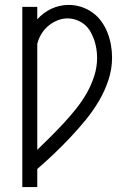

<svg xmlns="http://www.w3.org/2000/svg" viewBox="-20 -558 540 783"><path d="M71 205V-530H132V-479Q144 -493 159 -504Q174 -515 190 -522.5Q206 -530 224 -534Q242 -538 260 -538Q286 -538 311 -530Q336 -522 357 -507Q378 -492 393.5 -470.5Q409 -449 418.5 -424.5Q428 -400 432.5 -374.5Q437 -349 437 -323Q437 -276 422 -231Q407 -186 383 -145.5Q359 -105 329.5 -69Q300 -33 267.5 1.5Q235 36 201 68.5Q167 101 132 131V205ZM132 53Q160 26 187 -1Q214 -28 240 -56Q266 -84 290 -114Q314 -144 333 -177Q352 -210 364 -247Q376 -284 376 -322Q376 -341 373 -359.5Q370 -378 364 -395.5Q358 -413 348.5 -429.5Q339 -446 324.5 -458Q310 -470 292 -476.5Q274 -483 255 -483Q234 -483 213.5 -474.5Q193 -466 176.5 -452Q160 -438 148.5 -419Q137 -400 132 -379Z"/></svg>

Font: Iosevka Slab Light
Style: Regular
Weight: 300
Monospace: yes
Designer: Belleve Invis
Foundry: Belleve Invis
Version: Version 11.1.0; ttfautohint (v1.8.3)